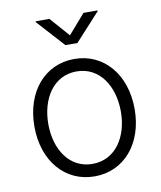

<svg xmlns="http://www.w3.org/2000/svg" viewBox="-86 -830 764 910"><g transform="rotate(-10 296.5 -375.0)"><path d="M296.4 11.7C438.5 11.7 537.6 -104 537.6 -270C537.6 -437.5 438 -553.2 296.4 -553.2C154.3 -553.2 55.2 -437.5 55.2 -270C55.2 -104 154.3 11.7 296.4 11.7ZM296.4 -48.3C185.1 -48.3 122.1 -148.9 122.1 -270C122.1 -391.6 185.1 -493.2 296.4 -493.2C408.2 -493.2 471.2 -391.6 471.2 -270C471.2 -148.9 408.2 -48.3 296.4 -48.3ZM213.9 -760.7H147.5V-756.8L267.1 -625H324.7L445.3 -756.8V-760.7H377.9L296.4 -667Z"/></g></svg>

Font: Raveo Light
Style: Regular
Weight: 300
Designer: Jakub Foglar, Rasmus Andersson (Inter)
Foundry: Jakubfoglar.com
Version: Version 1.100;Glyphs 3.2.3 (3260)